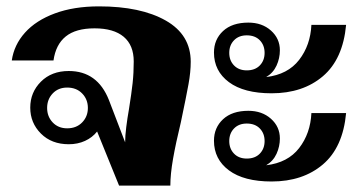

<svg xmlns="http://www.w3.org/2000/svg" viewBox="-20 -583 1133 603"><path d="M285 -170Q270 -151 247 -140.5Q224 -130 196 -130Q142 -130 108.5 -163.5Q75 -197 75 -245Q75 -293 108.5 -326.5Q142 -360 196 -360Q286 -360 322 -269L373 -136Q373 -156 376.5 -184Q380 -212 385 -240Q393 -290 396.5 -322Q400 -354 400 -390Q400 -441 368.5 -467.5Q337 -494 277 -494Q218 -494 186.5 -468.5Q155 -443 148 -393H17Q24 -442 58.5 -480.5Q93 -519 152.5 -541Q212 -563 291 -563Q422 -563 500.5 -518.5Q579 -474 579 -389Q579 -357 572 -318.5Q565 -280 548 -199Q532 -133 523.5 -84.5Q515 -36 515 0H354ZM256 -244Q256 -271 238 -289.5Q220 -308 191 -308Q163 -308 145.5 -289.5Q128 -271 128 -244Q128 -217 145.5 -198.5Q163 -180 191 -180Q220 -180 238 -198.5Q256 -217 256 -244Z M760 -512Q803 -512 831 -487Q859 -462 859 -425Q859 -400 848.5 -377Q838 -354 816 -341Q884 -349 919.5 -395Q955 -441 958 -505H1067Q1057 -397 994 -343.5Q931 -290 833 -290Q746 -290 699 -325Q652 -360 652 -418Q652 -459 680.5 -485.5Q709 -512 760 -512ZM755 -362Q781 -362 796 -377.5Q811 -393 811 -417Q811 -441 796 -456.5Q781 -472 755 -472Q730 -472 715 -456.5Q700 -441 700 -417Q700 -393 715 -377.5Q730 -362 755 -362ZM760 -235Q803 -235 831 -210Q859 -185 859 -148Q859 -123 848.5 -100Q838 -77 816 -64Q884 -72 919.5 -118Q955 -164 958 -228H1067Q1057 -120 994 -66.5Q931 -13 833 -13Q746 -13 699 -48Q652 -83 652 -141Q652 -182 680.5 -208.5Q709 -235 760 -235ZM755 -85Q781 -85 796 -100.5Q811 -116 811 -140Q811 -164 796 -179.5Q781 -195 755 -195Q730 -195 715 -179.5Q700 -164 700 -140Q700 -116 715 -100.5Q730 -85 755 -85Z"/></svg>

Font: Taviraj
Style: Bold
Weight: 700
Designer: Katatrad Team
Foundry: CadsonDemak
Version: Version 1.001